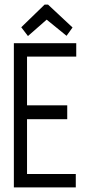

<svg xmlns="http://www.w3.org/2000/svg" viewBox="-20 -811 390 831"><path d="M40 0V-624H310V-566H97V-355H271V-295H97V-58H308V0ZM101 -655 72 -693 173 -791H188L294 -692L268 -656L182 -726Z"/></svg>

Font: Inconsolata ExtraCondensed
Style: Regular
Weight: 400
Width: 2
Monospace: yes
Designer: Raph Levien, Cyreal, Brenton Simpson
Foundry: Raph Levien, Cyreal, Google
Version: Version 3.001; ttfautohint (v1.8.2.53-6de2)